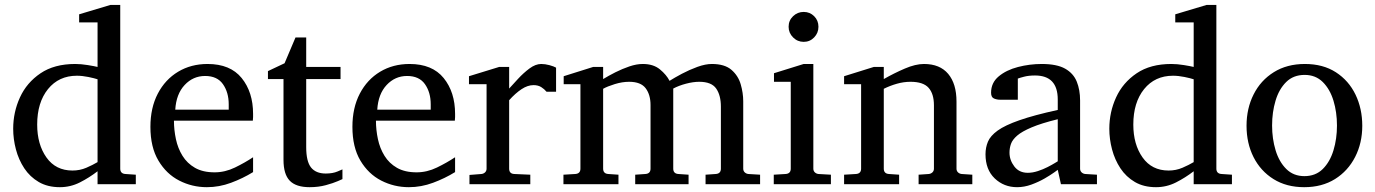

<svg xmlns="http://www.w3.org/2000/svg" viewBox="-20 -757 5652 789"><path d="M538.1 0H380.9V-53.2Q346.7 -26.9 308.1 -7.3Q269.5 12.2 226.1 12.2Q175.8 12.2 139.4 -9Q103 -30.3 79.8 -65.4Q56.6 -100.6 45.4 -143.1Q34.2 -185.5 34.2 -228Q34.2 -295.9 62 -356.7Q89.8 -417.5 146.5 -455.8Q203.1 -494.1 289.1 -494.1Q313 -494.1 341.1 -489.5Q369.1 -484.9 380.9 -481.9V-665H305.2V-698.2L434.1 -736.8H474.1V-64Q474.1 -43.5 495.1 -42L538.1 -39.1ZM380.9 -90.8V-431.2Q368.2 -435.5 343 -440.7Q317.9 -445.8 295.9 -445.8Q221.7 -445.8 177.2 -390.9Q132.8 -335.9 132.8 -245.1Q132.8 -163.6 170.9 -109.9Q209 -56.2 277.8 -56.2Q308.1 -56.2 334.7 -67.6Q361.3 -79.1 380.9 -90.8Z M1020 -49.8Q978 -23.9 929.4 -5.9Q880.9 12.2 830.1 12.2Q769.5 12.2 716.6 -14.9Q663.6 -42 630.9 -97.2Q598.1 -152.3 598.1 -235.8Q598.1 -314 628.4 -372.1Q658.7 -430.2 711.9 -462.2Q765.1 -494.1 833 -494.1Q926.3 -494.1 973.1 -436.3Q1020 -378.4 1020 -289.1Q1020 -284.2 1020 -276.1Q1020 -268.1 1019 -261.2H694.8Q694.8 -223.1 702.9 -185.3Q710.9 -147.5 730 -116.7Q749 -85.9 781.2 -67.4Q813.5 -48.8 861.8 -48.8Q904.8 -48.8 945.6 -68.6Q986.3 -88.4 1020 -110.8ZM919.9 -306.2V-328.1Q919.9 -377.4 896.2 -411.1Q872.6 -444.8 822.8 -444.8Q773.4 -444.8 738.8 -407.7Q704.1 -370.6 700.2 -306.2Z M1387.2 -61V-21Q1387.2 -21 1368.4 -12.7Q1349.6 -4.4 1319.1 3.9Q1288.6 12.2 1252.4 12.2Q1196.3 12.2 1170.7 -14.4Q1145 -41 1145 -100.1V-432.1H1081.1V-464.8L1149.4 -497.1L1194.3 -603H1238.3V-481.9H1379.4V-432.1H1238.3V-152.8Q1238.3 -93.3 1258.3 -68.6Q1278.3 -43.9 1318.4 -43.9Q1347.7 -43.9 1367.4 -52.5Q1387.2 -61 1387.2 -61Z M1850.1 -49.8Q1808.1 -23.9 1759.5 -5.9Q1710.9 12.2 1660.2 12.2Q1599.6 12.2 1546.6 -14.9Q1493.7 -42 1460.9 -97.2Q1428.2 -152.3 1428.2 -235.8Q1428.2 -314 1458.5 -372.1Q1488.8 -430.2 1542 -462.2Q1595.2 -494.1 1663.1 -494.1Q1756.3 -494.1 1803.2 -436.3Q1850.1 -378.4 1850.1 -289.1Q1850.1 -284.2 1850.1 -276.1Q1850.1 -268.1 1849.1 -261.2H1524.9Q1524.9 -223.1 1533 -185.3Q1541 -147.5 1560.1 -116.7Q1579.1 -85.9 1611.3 -67.4Q1643.6 -48.8 1691.9 -48.8Q1734.9 -48.8 1775.6 -68.6Q1816.4 -88.4 1850.1 -110.8ZM1750 -306.2V-328.1Q1750 -377.4 1726.3 -411.1Q1702.6 -444.8 1652.8 -444.8Q1603.5 -444.8 1568.8 -407.7Q1534.2 -370.6 1530.3 -306.2Z M2265.1 -379.9H2226.1Q2216.8 -391.1 2203.9 -399.2Q2190.9 -407.2 2172.4 -407.2Q2148.4 -407.2 2123.3 -390.6Q2098.1 -374 2072.3 -345.2V-64Q2072.3 -43 2093.3 -42L2159.2 -39.1V0H1909.2V-38.1L1958.5 -42Q1967.3 -43 1973.4 -48.8Q1979.5 -54.7 1979.5 -64V-411.1H1907.2V-443.8L2031.2 -481.9H2072.3V-393.1Q2086.9 -409.2 2108.9 -433.1Q2130.9 -457 2155.8 -475.6Q2180.7 -494.1 2204.1 -494.1Q2219.7 -494.1 2237.8 -489.3Q2255.9 -484.4 2265.1 -479Z M3103.5 0H2879.4V-39.1L2921.4 -42Q2942.4 -43.5 2942.4 -64V-318.8Q2942.4 -365.2 2923.1 -393.1Q2903.8 -420.9 2853.5 -420.9Q2828.6 -420.9 2799.1 -413.1Q2769.5 -405.3 2746.6 -393.1V-64Q2746.6 -43.5 2767.6 -42L2809.6 -39.1V0H2590.3V-39.1L2632.3 -42Q2653.3 -43.5 2653.3 -64V-325.2Q2653.3 -367.7 2633.3 -394.3Q2613.3 -420.9 2565.4 -420.9Q2537.1 -420.9 2506.3 -411.4Q2475.6 -401.9 2458.5 -392.1V-64Q2458.5 -43.5 2479.5 -42L2521.5 -39.1V0H2295.4V-39.1L2344.2 -42Q2365.2 -43.5 2365.2 -64V-411.1H2296.4V-443.8L2417.5 -481.9H2458.5V-432.1Q2481 -445.8 2509 -460Q2537.1 -474.1 2566.4 -484.1Q2595.7 -494.1 2621.6 -494.1Q2665 -494.1 2691.9 -471.9Q2718.8 -449.7 2731.4 -424.8Q2751.5 -437.5 2782.2 -453.9Q2813 -470.2 2845.9 -482.2Q2878.9 -494.1 2905.3 -494.1Q2958 -494.1 2985.8 -470Q3013.7 -445.8 3023.9 -410.4Q3034.2 -375 3034.2 -340.8V-64Q3034.2 -54.7 3040.3 -48.8Q3046.4 -43 3055.2 -42L3103.5 -39.1Z M3343.3 -647Q3343.3 -621.6 3325.7 -603.3Q3308.1 -585 3282.7 -585Q3257.3 -585 3239 -603.3Q3220.7 -621.6 3220.7 -647Q3220.7 -672.9 3239 -690.4Q3257.3 -708 3282.7 -708Q3308.1 -708 3325.7 -690.4Q3343.3 -672.9 3343.3 -647ZM3394.5 0H3159.7V-39.1L3208.5 -42Q3229.5 -43.5 3229.5 -64V-420.9H3160.6V-456.1L3282.7 -494.1H3322.3V-64Q3322.3 -54.7 3328.4 -48.8Q3334.5 -43 3343.3 -42L3394.5 -39.1Z M3975.6 0H3754.9V-39.1L3796.9 -42Q3805.7 -43 3811.8 -48.8Q3817.9 -54.7 3817.9 -64V-324.2Q3817.9 -371.6 3795.9 -396.2Q3773.9 -420.9 3721.7 -420.9Q3693.4 -420.9 3665.3 -412.8Q3637.2 -404.8 3611.8 -392.1V-64Q3611.8 -43.5 3632.8 -42L3674.8 -39.1V0H3448.7V-39.1L3497.6 -42Q3518.6 -43.5 3518.6 -64V-411.1H3448.7V-443.8L3570.8 -481.9H3611.8V-432.1Q3653.8 -456.1 3698 -475.1Q3742.2 -494.1 3776.9 -494.1Q3842.3 -494.1 3876.5 -453.4Q3910.6 -412.6 3910.6 -339.8V-64Q3910.6 -54.7 3916.7 -48.8Q3922.9 -43 3931.6 -42L3975.6 -39.1Z M4487.8 0H4339.8L4326.7 -59.1Q4326.7 -59.1 4311.8 -48.3Q4296.9 -37.6 4272.5 -23.4Q4248 -9.3 4218.5 1.5Q4189 12.2 4159.7 12.2Q4105.5 12.2 4067.6 -23.9Q4029.8 -60.1 4029.8 -123Q4029.8 -150.9 4039.8 -174.8Q4049.8 -198.7 4079.8 -220.5Q4109.9 -242.2 4169.2 -262.9Q4228.5 -283.7 4326.7 -305.2V-348.1Q4326.7 -446.8 4233.4 -446.8Q4207.5 -446.8 4188.7 -441.9Q4169.9 -437 4162.6 -434.1V-347.2H4089.8Q4076.2 -347.2 4064.5 -352.3Q4052.7 -357.4 4052.7 -376Q4052.7 -417 4084 -443.1Q4115.2 -469.2 4163.3 -481.7Q4211.4 -494.1 4260.7 -494.1Q4322.8 -494.1 4356.9 -474.9Q4391.1 -455.6 4404.8 -421.6Q4418.5 -387.7 4418.5 -344.2V-64Q4418.5 -54.7 4424.6 -48.8Q4430.7 -43 4439.5 -42L4487.8 -39.1ZM4326.7 -94.2V-267.1Q4259.3 -250.5 4219.5 -233.6Q4179.7 -216.8 4160.2 -200Q4140.6 -183.1 4134.5 -165.8Q4128.4 -148.4 4128.4 -129.9Q4128.4 -99.1 4148.2 -73Q4168 -46.9 4203.6 -46.9Q4223.6 -46.9 4245.1 -54Q4266.6 -61 4285.2 -70.6Q4303.7 -80.1 4315.2 -87.2Q4326.7 -94.2 4326.7 -94.2Z M5042.5 0H4885.3V-53.2Q4851.1 -26.9 4812.5 -7.3Q4773.9 12.2 4730.5 12.2Q4680.2 12.2 4643.8 -9Q4607.4 -30.3 4584.2 -65.4Q4561 -100.6 4549.8 -143.1Q4538.6 -185.5 4538.6 -228Q4538.6 -295.9 4566.4 -356.7Q4594.2 -417.5 4650.9 -455.8Q4707.5 -494.1 4793.5 -494.1Q4817.4 -494.1 4845.5 -489.5Q4873.5 -484.9 4885.3 -481.9V-665H4809.6V-698.2L4938.5 -736.8H4978.5V-64Q4978.5 -43.5 4999.5 -42L5042.5 -39.1ZM4885.3 -90.8V-431.2Q4872.6 -435.5 4847.4 -440.7Q4822.3 -445.8 4800.3 -445.8Q4726.1 -445.8 4681.6 -390.9Q4637.2 -335.9 4637.2 -245.1Q4637.2 -163.6 4675.3 -109.9Q4713.4 -56.2 4782.2 -56.2Q4812.5 -56.2 4839.1 -67.6Q4865.7 -79.1 4885.3 -90.8Z M5578.1 -240.2Q5578.1 -169.4 5548.8 -112.1Q5519.5 -54.7 5466.1 -21.2Q5412.6 12.2 5339.4 12.2Q5266.6 12.2 5213.4 -21Q5160.2 -54.2 5131.3 -111.3Q5102.5 -168.5 5102.5 -240.2Q5102.5 -311.5 5131.6 -369.1Q5160.6 -426.8 5214.6 -460.4Q5268.6 -494.1 5342.3 -494.1Q5417 -494.1 5469.7 -460Q5522.5 -425.8 5550.3 -368.2Q5578.1 -310.5 5578.1 -240.2ZM5474.1 -241.2Q5474.1 -295.9 5459.7 -343.3Q5445.3 -390.6 5415.8 -419.9Q5386.2 -449.2 5341.3 -449.2Q5294.9 -449.2 5265.4 -419.9Q5235.8 -390.6 5221.7 -343.3Q5207.5 -295.9 5207.5 -241.2Q5207.5 -187 5221.9 -139.4Q5236.3 -91.8 5265.9 -62.5Q5295.4 -33.2 5340.3 -33.2Q5386.2 -33.2 5415.8 -62.5Q5445.3 -91.8 5459.7 -139.2Q5474.1 -186.5 5474.1 -241.2Z"/></svg>

Font: Abyssinica SIL
Style: Regular
Weight: 400
Designer: Victor Gaultney and Lorna Evans
Foundry: SIL International
Version: Version 2.100